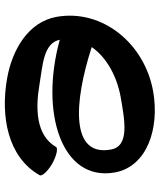

<svg xmlns="http://www.w3.org/2000/svg" viewBox="46 -659 655 787"><g transform="rotate(90 373.5 -265.5)"><path d="M698 -100C704 -110 683 -133 651 -152C618 -170 587 -177 582 -167C534 -85 424 -83 325 -100C250 -113 157 -115 143 -183C444 -100 725 -192 687 -408C663 -542 505 -592 356 -566C160 -532 16 -359 49 -170C70 -54 183 12 302 33C456 60 623 31 698 -100ZM380 -433C473 -449 580 -470 593 -392C623 -227 401 -240 173 -314C215 -375 294 -418 380 -433Z"/></g></svg>

Font: Nupuram Expanded Bold
Style: Regular
Weight: 700
Width: 7
Designer: Santhosh Thottingal (santhosh.thottingal@gmail.com)
Foundry: SMC
Version: Version 1.000